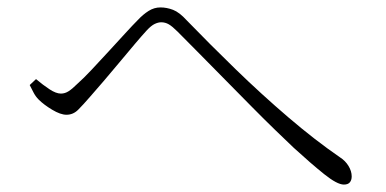

<svg xmlns="http://www.w3.org/2000/svg" viewBox="-20 -600 1040 517"><path d="M906 -103Q888 -103 853 -131Q818 -159 771 -202Q752 -220 722 -249Q692 -278 657 -313.5Q622 -349 585.5 -386Q549 -423 516 -456.5Q483 -490 458 -515Q444 -529 434.5 -534.5Q425 -540 414 -540Q406 -540 396.5 -535.5Q387 -531 375 -518Q363 -505 343.5 -482Q324 -459 302 -432.5Q280 -406 259 -381.5Q238 -357 223 -340Q204 -318 190.5 -304.5Q177 -291 159 -291Q143 -291 120.5 -304.5Q98 -318 84 -332Q76 -340 70.5 -350.5Q65 -361 60 -371L77 -387Q96 -371 113.5 -359.5Q131 -348 144 -348Q155 -348 165 -354.5Q175 -361 188 -374Q205 -389 227 -412.5Q249 -436 272.5 -461.5Q296 -487 317 -510Q338 -533 351 -546Q365 -561 380 -570.5Q395 -580 412 -580Q429 -580 446 -573.5Q463 -567 483 -545Q544 -482 614 -414Q684 -346 756.5 -284Q829 -222 896 -176Q910 -167 918.5 -153Q927 -139 927 -125Q927 -115 922 -109Q917 -103 906 -103Z"/></svg>

Font: Noto Serif HK ExtraLight ExtraLight
Style: Regular
Weight: 250
Version: Version 2.003-H1;hotconv 1.1.1;makeotfexe 2.6.0